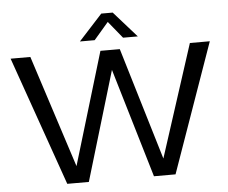

<svg xmlns="http://www.w3.org/2000/svg" viewBox="-59 -969 1233 1037"><g transform="rotate(-5 557.5 -450.0)"><path d="M990 -700 793 -91 610 -700H505L322 -91L125 -700H18L264 0H381L558 -592L734 0H851L1098 -700ZM589 -900H527L399 -760H479L558 -852L633 -760H713Z"/></g></svg>

Font: Gully
Style: Regular
Weight: 400
Designer: jaikishan Patel
Foundry: MagicType
Version: Version 1.000;Glyphs 3.2 (3242)